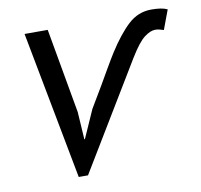

<svg xmlns="http://www.w3.org/2000/svg" viewBox="-64 -574 682 653"><g transform="rotate(-10 277.0 -248.0)"><path d="M189 11H157L60 -500H140L192 -207L198 -112H200L243 -209Q270 -254 287 -283Q304 -312 315 -331.5Q326 -351 333.5 -363Q341 -375 347 -385Q384 -443 418.5 -475Q453 -507 499 -507Q516 -507 529.5 -505Q543 -503 554 -498L529 -431Q522 -433 515 -435Q508 -437 500 -437Q483 -437 462 -421Q441 -405 411 -356Z"/></g></svg>

Font: PT Sans
Style: Italic
Weight: 400
Italic angle: -12°
Designer: A.Korolkova, O.Umpeleva, V.Yefimov
Foundry: ParaType Ltd
Version: Version 2.003W OFL